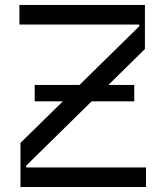

<svg xmlns="http://www.w3.org/2000/svg" viewBox="-20 -747 661 767"><path d="M84.5 -85.2V-78.1H563.2V0H61.8V-176.1L231.2 -342.3H118.6V-407.7H297.6L536.2 -642V-649.1H57.5V-727.3H558.9V-551.1L413 -407.7H516.3V-342.3H346.2Z"/></svg>

Font: Riot Sans
Style: Regular
Weight: 400
Designer: Rasmus Andersson
Foundry: rsms
Version: Version 4.001